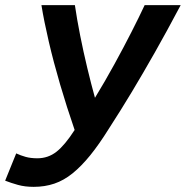

<svg xmlns="http://www.w3.org/2000/svg" viewBox="-45 -713 722 746"><path d="M86 13Q52 13 25 5.5Q-2 -2 -25 -11L18 -117Q35 -109 54.5 -103.5Q74 -98 100 -98Q142 -98 174.5 -123.5Q207 -149 245 -208Q214 -298 188.5 -385Q163 -472 144.5 -551.5Q126 -631 116 -693H246Q254 -638 266.5 -575Q279 -512 294 -449.5Q309 -387 324 -333Q363 -397 399.5 -463.5Q436 -530 466.5 -590Q497 -650 517 -693H657Q603 -591 556.5 -509Q510 -427 467 -355.5Q424 -284 378 -213Q340 -152 305.5 -109.5Q271 -67 237 -39.5Q203 -12 166 0.5Q129 13 86 13Z"/></svg>

Font: Ubuntu Sans Mono SemiBold
Style: Italic
Weight: 600
Italic angle: -13.5°
Monospace: yes
Designer: Dalton Maag Ltd
Foundry: Dalton Maag Ltd
Version: Version 1.006